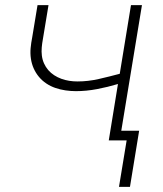

<svg xmlns="http://www.w3.org/2000/svg" viewBox="-20 -550 640 752"><path d="M489 182H446L476 0H406L442 -221Q402 -209 360 -201Q318 -193 277 -193Q257 -193 236.5 -196Q216 -199 197 -205.5Q178 -212 161.5 -223Q145 -234 132.5 -249Q120 -264 112 -282Q104 -300 101 -320.5Q98 -341 100 -362Q102 -383 106 -403L127 -530H170L148 -397Q145 -381 143.5 -364.5Q142 -348 144 -332Q146 -316 152.5 -301.5Q159 -287 169 -275.5Q179 -264 192 -255.5Q205 -247 220 -241.5Q235 -236 251 -233.5Q267 -231 283 -231Q325 -231 366.5 -240.5Q408 -250 449 -261L493 -530H536L455 -38H525Z"/></svg>

Font: Iosevka Curly XLtEx
Style: Italic
Weight: 200
Width: 7
Italic angle: -9°
Monospace: yes
Designer: Belleve Invis
Foundry: Belleve Invis
Version: Version 11.1.0; ttfautohint (v1.8.3)